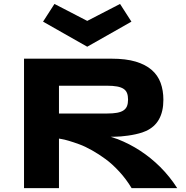

<svg xmlns="http://www.w3.org/2000/svg" viewBox="-20 -975 964 995"><path d="M553.2 -266.1Q553.2 -266.1 589.8 -253.9Q713.4 -205.6 810.1 -109.9Q860.4 -59.6 898.4 0H662.1Q634.3 -46.4 598.4 -85.4Q562.5 -124.5 527.6 -150.1Q492.7 -175.8 456.8 -196Q420.9 -216.3 390.6 -227.3Q360.4 -238.3 336.4 -245.4Q312.5 -252.4 299.3 -254.4L285.6 -256.8V0H104.5V-670.9H558.6Q631.8 -670.9 682.9 -655.8Q733.9 -640.6 765.9 -612.8Q797.9 -585 812.3 -545.7Q826.7 -506.3 826.7 -458Q826.7 -336.4 735.8 -295.9Q726.6 -291.5 717.3 -288.6Q684.1 -277.8 643.3 -272.2Q602.5 -266.6 577.6 -266.6ZM533.7 -530.8H285.6V-386.7H533.7Q565.4 -386.7 586.7 -390.6Q607.9 -394.5 620.6 -403.3Q633.3 -412.1 638.4 -425.8Q643.6 -439.5 643.6 -459Q643.6 -478.5 638.4 -492.2Q633.3 -505.9 620.6 -514.4Q607.9 -522.9 586.7 -526.9Q565.4 -530.8 533.7 -530.8ZM262.2 -954.6 432.1 -866.7 602.1 -954.6 661.1 -862.8 432.1 -732.9 203.1 -862.8Z"/></svg>

Font: REH Gaming
Style: Gaming
Weight: 700
Designer: Astigmatic (AOETI)
Foundry: Astigmatic (AOETI)
Version: Version 1.001 2011